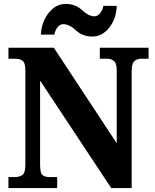

<svg xmlns="http://www.w3.org/2000/svg" viewBox="-20 -957 787 977"><path d="M23 0H271V-56H232Q208 -56 196 -66.5Q184 -77 184 -119V-547L546 0H650V-595Q650 -632 663 -645Q676 -658 698 -658H736V-714H488V-658H527Q546 -658 560 -646.5Q574 -635 574 -599V-228L254 -714H23V-658H61Q80 -658 94.5 -648Q109 -638 109 -599V-119Q109 -77 94 -66.5Q79 -56 55 -56H23ZM450 -771Q500 -771 536 -816.5Q572 -862 574 -927H506Q503 -907 490 -890.5Q477 -874 460 -874Q431 -874 397.5 -905.5Q364 -937 314 -937Q264 -937 227.5 -891Q191 -845 188 -781H257Q260 -801 272 -817.5Q284 -834 303 -834Q333 -834 366.5 -802.5Q400 -771 450 -771Z"/></svg>

Font: Noto Serif SemiCondensed Extra
Style: Regular
Weight: 800
Width: 4
Designer: Monotype Design Team
Foundry: Monotype Imaging Inc.
Version: Version 1.002